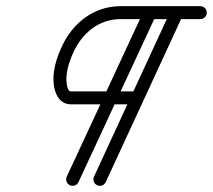

<svg xmlns="http://www.w3.org/2000/svg" viewBox="-20 -582 691 623"><path d="M562.8 -560C552.3 -564.9 539.8 -560.3 534.9 -549.8C451.6 -369.4 368.3 -189.1 285 -8.8C280.2 1.7 284.7 14.2 295.3 19.1C305.8 23.9 318.3 19.3 323.1 8.8C406.5 -171.5 489.8 -351.8 573.1 -532.1C577.9 -542.7 573.3 -555.2 562.8 -560ZM448 -549.8C364.2 -369.5 280.4 -189.2 196.6 -8.8C191.8 1.7 196.3 14.2 206.8 19C217.4 23.9 229.8 19.4 234.7 8.8C318.5 -171.5 402.3 -351.8 486 -532.1C490.9 -542.6 486.4 -555.1 475.8 -560C465.3 -564.9 452.8 -560.3 448 -549.8ZM630 -562C543.7 -562 457.3 -562 371 -562C285.1 -562 216.5 -508 181 -431.9C167.2 -402.3 156.4 -370.3 153.8 -337.7C150.8 -300.3 162 -243.5 210 -243.5C282 -243.5 354 -243.5 426 -243.5C437.6 -243.5 447 -252.9 447 -264.5C447 -276.1 437.6 -285.5 426 -285.5C354 -285.5 282 -285.5 210 -285.5C195 -285.5 195 -326 195.7 -334.3C197.9 -361.9 207.4 -389.2 219 -414.1C247.6 -475.4 301.4 -520 371 -520C457.3 -520 543.7 -520 630 -520C641.6 -520 651 -529.4 651 -541C651 -552.6 641.6 -562 630 -562Z"/></svg>

Font: FRB American Cursive Guidelines Arrows Medium
Style: Italic
Weight: 500
Italic angle: -25°
Version: Version 2.0;Modular Font Editor K font №1